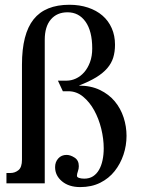

<svg xmlns="http://www.w3.org/2000/svg" viewBox="-20 -762 593 798"><path d="M23.4 -43Q42 -43 56.6 -54.7Q71.3 -66.4 71.3 -98.6V-493.2Q71.3 -621.1 119.6 -681.6Q168 -742.2 268.6 -742.2Q310.5 -742.2 345.7 -730.5Q380.9 -718.8 405.8 -697.3Q430.7 -675.8 444.3 -645Q458 -614.3 458 -576.2Q458 -546.9 450.7 -522.9Q443.4 -499 425.8 -478.5Q408.2 -458 379.4 -440.4Q350.6 -422.9 307.6 -406.2Q357.4 -406.2 395 -388.2Q432.6 -370.1 457 -340.8Q481.4 -311.5 493.7 -273.9Q505.9 -236.3 505.9 -197.3Q505.9 -157.2 493.2 -119.1Q480.5 -81.1 456.5 -50.8Q432.6 -20.5 396.5 -2.4Q360.4 15.6 313.5 15.6Q266.6 15.6 237.8 -8.3Q209 -32.2 209 -67.4Q209 -88.9 222.2 -103.5Q235.4 -118.2 256.8 -118.2Q272.5 -118.2 290 -106.9Q307.6 -95.7 307.6 -71.3Q307.6 -60.5 303.7 -49.8Q299.8 -39.1 299.8 -31.2Q299.8 -25.4 308.6 -22.5Q317.4 -19.5 330.1 -19.5Q351.6 -19.5 366.7 -29.3Q381.8 -39.1 391.6 -56.2Q401.4 -73.2 406.2 -96.2Q411.1 -119.1 411.1 -145.5Q411.1 -184.6 400.9 -226.6Q390.6 -268.6 371.6 -303.2Q352.5 -337.9 325.2 -360.4Q297.9 -382.8 263.7 -382.8H241.2L220.7 -426.8H256.8Q276.4 -426.8 295.4 -435.5Q314.5 -444.3 329.6 -461.4Q344.7 -478.5 354 -503.4Q363.3 -528.3 363.3 -560.5Q363.3 -632.8 335.4 -671.9Q307.6 -710.9 260.7 -710.9Q216.8 -710.9 191.4 -681.2Q166 -651.4 166 -596.7V0H6.8V-43Z"/></svg>

Font: Subtext
Style: Regular
Weight: 400
Designer: Christopher J. Fynn
Foundry: Christopher J. Fynn for DDC
Version: Version 1.000 preliminary